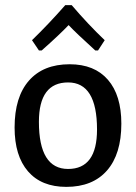

<svg xmlns="http://www.w3.org/2000/svg" viewBox="-20 -721 532 750"><path d="M132 -524 105 -564Q169 -626 235 -701H260Q324 -626 389 -564L363 -524H352Q276 -593 248 -623Q213 -586 143 -524ZM252 -470Q349 -470 401.5 -409.5Q454 -349 454 -238Q454 -119 398 -55Q342 9 239 9Q142 9 89.5 -51.5Q37 -112 37 -223Q37 -342 93 -406Q149 -470 252 -470ZM246 -399Q132 -399 132 -245Q132 -61 246 -61Q359 -61 359 -215Q359 -399 246 -399Z"/></svg>

Font: Alegreya Sans Medium
Style: Regular
Weight: 500
Designer: Juan Pablo del Peral
Foundry: Huerta Tipografica
Version: Version 2.007